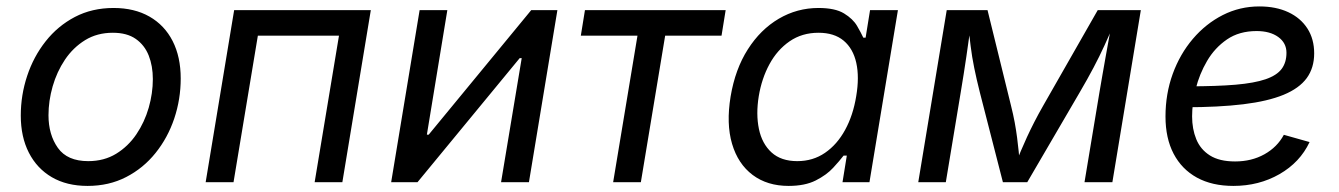

<svg xmlns="http://www.w3.org/2000/svg" viewBox="-20 -578 4247 609"><path d="M257.8 11.7Q191.9 11.7 144.5 -15.9Q97.2 -43.5 71.5 -93.8Q45.9 -144 45.9 -211.4Q45.9 -276.4 66.2 -337.4Q86.4 -398.4 124.8 -447Q163.1 -495.6 217.5 -524.2Q272 -552.7 340.3 -552.7Q406.2 -552.7 454.1 -525.4Q502 -498 527.6 -447.8Q553.2 -397.5 553.2 -329.1Q553.2 -263.2 532.7 -202.1Q512.2 -141.1 473.4 -92.8Q434.6 -44.4 380.1 -16.4Q325.7 11.7 257.8 11.7ZM259.8 -66.9Q310.1 -66.9 348.4 -90.3Q386.7 -113.8 412.6 -152.1Q438.5 -190.4 451.7 -236.3Q464.8 -282.2 464.8 -327.1Q464.8 -368.7 451.7 -401.9Q438.5 -435.1 410.6 -454.6Q382.8 -474.1 337.9 -474.1Q288.1 -474.1 250 -450.7Q211.9 -427.2 186 -388.7Q160.2 -350.1 147 -304Q133.8 -257.8 133.8 -212.4Q133.8 -150.9 163.6 -108.9Q193.4 -66.9 259.8 -66.9Z M1156.2 -545.9 1065.9 0H978L1055.2 -464.8H797.9L720.7 0H632.3L722.7 -545.9Z M1657.7 0H1569.3L1634.8 -393.6H1628.4L1304.2 0H1220.7L1311 -545.9H1398.9L1334 -150.9H1339.8L1665 -545.9H1748Z M1924.8 0 2002 -464.8H1822.3L1835.4 -545.9H2281.7L2268.6 -464.8H2089.8L2012.7 0Z M2481.4 11.7Q2413.6 11.7 2367.2 -23.2Q2320.8 -58.1 2302 -121.8Q2283.2 -185.5 2297.4 -272Q2312 -358.9 2352.1 -421.6Q2392.1 -484.4 2450.2 -518.6Q2508.3 -552.7 2576.2 -552.7Q2628.9 -552.7 2657.2 -535.4Q2685.5 -518.1 2698.5 -495.8Q2711.4 -473.6 2718.3 -458.5H2725.6L2739.7 -545.9H2828.1L2737.8 0H2652.3L2666 -84.5H2655.8Q2643.6 -68.4 2622.6 -45.7Q2601.6 -22.9 2567.4 -5.6Q2533.2 11.7 2481.4 11.7ZM2508.8 -66.9Q2558.6 -66.9 2596.9 -93.3Q2635.3 -119.6 2660.6 -166Q2686 -212.4 2695.8 -272.9Q2706.1 -333.5 2696 -378.7Q2686 -423.8 2656 -449Q2626 -474.1 2576.2 -474.1Q2523.9 -474.1 2484.6 -447Q2445.3 -419.9 2420.7 -374.5Q2396 -329.1 2386.7 -272.9Q2377.4 -215.8 2387.2 -168.9Q2397 -122.1 2427.2 -94.5Q2457.5 -66.9 2508.8 -66.9Z M2892.6 0 2982.9 -545.9H3112.3L3186.5 -244.1Q3193.8 -215.3 3198.5 -189.9Q3203.1 -164.6 3206.1 -141.6Q3209 -118.7 3211.2 -97.4Q3213.4 -76.2 3214.8 -55.7H3200.2Q3209 -77.6 3218 -99.1Q3227.1 -120.6 3237.5 -143.3Q3248 -166 3260.7 -190.9Q3273.4 -215.8 3289.6 -244.1L3461.9 -545.9H3598.6L3508.3 0H3419.9L3467.3 -285.2Q3471.7 -311.5 3476.8 -340.3Q3481.9 -369.1 3487.1 -398.7Q3492.2 -428.2 3497.6 -457Q3502.9 -485.8 3507.8 -512.2H3517.6Q3499.5 -469.2 3483.4 -434.1Q3467.3 -398.9 3448.7 -363.8Q3430.2 -328.6 3404.8 -285.2L3238.3 0H3161.1L3087.9 -285.2Q3077.1 -328.1 3070.1 -362.8Q3063 -397.5 3058.6 -432.9Q3054.2 -468.3 3049.8 -512.2H3061.5Q3057.1 -483.4 3053.2 -455.1Q3049.3 -426.8 3045.2 -398.7Q3041 -370.6 3036.6 -342.3Q3032.2 -314 3027.3 -285.2L2980 0Z M3892.1 11.7Q3824.7 11.7 3776.6 -14.6Q3728.5 -41 3702.6 -90.3Q3676.8 -139.6 3676.8 -208.5Q3676.8 -280.3 3699.7 -343.5Q3722.7 -406.7 3763.7 -454.8Q3804.7 -502.9 3858.6 -530.3Q3912.6 -557.6 3974.6 -557.6Q4027.3 -557.6 4066.4 -539.3Q4105.5 -521 4127 -487.5Q4148.4 -454.1 4148.4 -408.7Q4148.4 -362.8 4124.8 -330.3Q4101.1 -297.9 4051.3 -277.3Q4001.5 -256.8 3923.6 -247.3Q3845.7 -237.8 3737.8 -237.8L3749.5 -304.2Q3838.9 -304.2 3898.9 -309.3Q3959 -314.5 3994.4 -326.7Q4029.8 -338.9 4045.2 -359.4Q4060.5 -379.9 4060.5 -410.6Q4060.5 -441.9 4034.4 -460.7Q4008.3 -479.5 3965.8 -479.5Q3910.6 -479.5 3871.8 -452.9Q3833 -426.3 3808.6 -384.5Q3784.2 -342.8 3772.7 -296.1Q3761.2 -249.5 3761.2 -209Q3761.2 -168.9 3774.4 -136.5Q3787.6 -104 3817.6 -85Q3847.7 -65.9 3897.5 -65.9Q3949.7 -65.9 3990.5 -88.6Q4031.2 -111.3 4052.2 -150.4L4133.8 -127.4Q4103.5 -63 4038.3 -25.6Q3973.1 11.7 3892.1 11.7Z"/></svg>

Font: Inter Variable
Style: Italic
Weight: 400
Italic angle: -9.39999°
Designer: Rasmus Andersson
Foundry: rsms
Version: Version 4.001;git-9221beed3